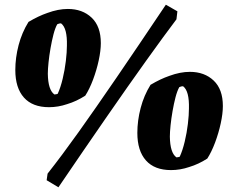

<svg xmlns="http://www.w3.org/2000/svg" viewBox="-20 -710 985 815"><path d="M188 -255Q118 -255 81.5 -296Q45 -337 45 -413Q45 -465 59 -518.5Q73 -572 101 -617Q143 -642 181 -655Q227 -672 268 -672Q330 -672 369 -635Q408 -598 408 -527Q408 -495 399 -453.5Q390 -412 375 -372Q360 -332 342 -304Q305 -280 265 -268Q227 -255 188 -255ZM211 -309Q213 -309 218.5 -310Q224 -311 225 -312Q237 -338 246 -375.5Q255 -413 259.5 -451Q264 -489 264 -516Q266 -591 239 -611Q231 -611 223 -607Q214 -591 207 -564Q200 -537 194.5 -505.5Q189 -474 186 -445Q183 -416 183 -397Q184 -328 211 -309ZM228 85 178 55 182 27Q242 -49 313 -148.5Q384 -248 475 -381Q566 -514 684 -690L733 -662L729 -628Q679 -562 602 -454.5Q525 -347 429.5 -209Q334 -71 228 85ZM706 12Q636 12 599.5 -29Q563 -70 563 -146Q563 -198 577 -251.5Q591 -305 619 -350Q661 -375 699 -388Q745 -405 786 -405Q848 -405 887 -368Q926 -331 926 -260Q926 -228 917 -186.5Q908 -145 893 -105Q878 -65 860 -37Q823 -13 783 -1Q745 12 706 12ZM729 -42Q731 -42 736.5 -43Q742 -44 743 -45Q755 -71 764 -108.5Q773 -146 777.5 -184Q782 -222 782 -249Q784 -324 757 -344Q749 -344 741 -340Q732 -324 725 -297Q718 -270 712.5 -238.5Q707 -207 704 -178Q701 -149 701 -130Q702 -61 729 -42Z"/></svg>

Font: Labrada Black
Style: Italic
Weight: 900
Italic angle: -7°
Designer: Mercedes Jáuregui
Foundry: Omnibus-Type Team
Version: Version 1.000; ttfautohint (v1.8.4.7-5d5b)